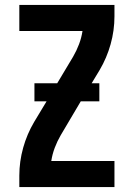

<svg xmlns="http://www.w3.org/2000/svg" viewBox="-20 -755 540 775"><path d="M58 0V-46Q58 -103 73.5 -158.5Q89 -214 118 -263L168 -346H119V-419H211L275 -526Q289 -550 299 -576.5Q309 -603 313 -630H58V-735H442V-689Q442 -632 426.5 -576.5Q411 -521 382 -472L350 -419H381V-346H306L225 -209Q211 -185 201 -158.5Q191 -132 187 -105H442V0Z"/></svg>

Font: Iosevka Curly Extrabold
Style: Regular
Weight: 800
Monospace: yes
Designer: Belleve Invis
Foundry: Belleve Invis
Version: Version 22.1.2; ttfautohint (v1.8.4)